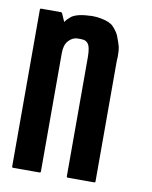

<svg xmlns="http://www.w3.org/2000/svg" viewBox="-79 -746 638 804"><g transform="rotate(10 240.0 -343.5)"><path d="M381.8 -517.6Q381.8 -346.7 381.8 -5.9Q381.8 -2.9 380.9 -2Q378.9 -1 377 -1Q363.3 -1 335 -1Q311.5 -1 264.6 -1Q262.7 -1 261.7 -2Q259.8 -2.9 259.8 -5.9Q259.8 -174.8 259.8 -512.7Q259.8 -533.2 256.8 -548.8Q253.9 -563.5 248 -570.3Q242.2 -578.1 230.5 -581.1Q218.8 -583 200.2 -582Q180.7 -580.1 165 -562.5Q149.4 -544.9 149.4 -510.7Q149.4 -342.8 149.4 -6.8Q149.4 -3.9 147.5 -2.9Q146.5 -2 144.5 -2Q106.4 -2 32.2 -2Q30.3 -2 28.3 -2.9Q27.3 -3.9 27.3 -6.8Q27.3 -89.8 27.3 -256.8Q27.3 -395.5 27.3 -673.8Q27.3 -675.8 28.3 -677.7Q30.3 -678.7 32.2 -678.7Q60.5 -678.7 116.2 -678.7Q117.2 -678.7 119.1 -677.7Q120.1 -676.8 121.1 -675.8Q126 -664.1 136.7 -640.6Q143.6 -651.4 155.3 -661.1Q166 -671.9 186.5 -677.7Q207 -683.6 235.4 -684.6Q241.2 -685.5 247.1 -685.5Q268.6 -685.5 287.1 -681.6Q324.2 -674.8 339.8 -658.2Q356.4 -640.6 364.3 -623Q375 -595.7 379.9 -577.1Q382.8 -564.5 382.8 -538.1Q382.8 -529.3 381.8 -517.6Z"/></g></svg>

Font: Typeface
Style: Regular
Weight: 400
Version: Version 1.0